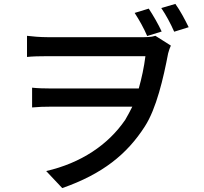

<svg xmlns="http://www.w3.org/2000/svg" viewBox="-20 -882 1040 981"><path d="M804 -841C829 -804 851 -763 870 -720L944 -743C925 -782 900 -829 876 -862ZM806 -721C789 -758 763 -803 740 -838L668 -816C692 -779 715 -738 732 -698ZM226 -692C183 -692 142 -696 118 -699V-591C143 -594 185 -595 226 -595H723C716 -539 704 -483 689 -430H237C205 -430 172 -431 144 -434V-333C177 -336 205 -337 240 -337H656C645 -314 633 -293 620 -270C532 -141 393 -49 216 -8L298 79C504 7 629 -94 720 -236C779 -327 815 -483 839 -609C843 -625 848 -638 853 -649L774 -699C753 -692 727 -692 700 -692Z"/></svg>

Font: Spoqa Han Sans Neo Medium
Style: Regular
Weight: 500
Designer: [Spoqa Han Sans Neo] Dong-huui Kim  Younghwa Kang  Yujin Lee  [Noto Sans] Ryoko NISHIZUKA  (kana & ideographs); Paul D. 
Foundry: Spoqa (http://www.spoqa-han-sans.com)
Version: Version 1.000